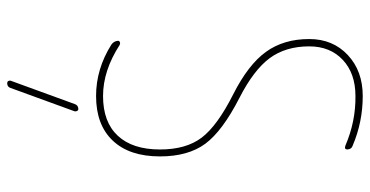

<svg xmlns="http://www.w3.org/2000/svg" viewBox="-270 -510 1040 540"><g transform="rotate(90 250.0 -240.0)"><path d="M245.1 -376Q162.1 -418 126 -467.8Q89.8 -517.6 89.8 -589.8Q89.8 -656.2 134.8 -698.2Q179.7 -740.2 250 -740.2Q323.2 -740.2 389.6 -711.9Q399.4 -709 400.4 -697.3Q400.4 -687.5 389.6 -691.4Q321.3 -720.7 250 -719.7Q186.5 -719.7 148.4 -684.1Q110.4 -648.4 110.4 -589.8Q110.4 -523.4 143.6 -478.5Q176.8 -433.6 254.9 -393.6Q348.6 -345.7 384.3 -297.4Q419.9 -249 419.9 -169.9Q419.9 -84 375.5 -37.1Q331.1 9.8 250 9.8Q173.8 9.8 105.5 -33.2Q95.7 -40 94.7 -51.8Q94.7 -55.7 98.6 -57.1Q102.5 -58.6 106.4 -56.6Q178.7 -9.8 250 -9.8Q323.2 -9.8 361.8 -51.3Q400.4 -92.8 400.4 -169.9Q400.4 -243.2 367.2 -287.1Q334 -331.1 245.1 -376ZM272.5 70.3Q275.4 60.5 286.1 59.6Q290 59.6 292 63Q293.9 66.4 293 70.3L227.5 250Q224.6 259.8 213.9 259.8Q210 259.8 208 256.8Q206.1 253.9 207 250Z"/></g></svg>

Font: Rounded Mgen+ 1mn thin
Style: Regular
Weight: 100
Designer: [Source Han Sans]
Ryoko NISHIZUKA  (kana & ideographs); Paul D. Hunt (Latin, Greek & Cyrillic); Wenlong ZHANG  (bopomofo
Version: Version 1.059.20150602